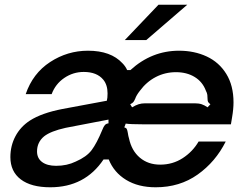

<svg xmlns="http://www.w3.org/2000/svg" viewBox="-20 -783 1047 814"><path d="M24 -117Q24 -165 45.5 -205.5Q67 -246 107 -272Q157 -304 245 -321L433 -356Q436 -367 436 -387Q436 -423 418 -445Q391 -478 335 -478Q290 -478 252.5 -452.5Q215 -427 199 -384H89Q119 -472 192.5 -520Q266 -568 353 -568Q450 -568 499 -515Q512 -502 519 -486H533Q623 -568 739 -568Q804 -568 856.5 -543.5Q909 -519 939.5 -469.5Q970 -420 970 -349Q970 -321 964 -286L959 -256H583Q533 -256 513 -259L507 -243Q515 -241 517.5 -236Q520 -231 522 -219Q524 -205 527 -196Q538 -144 573 -114.5Q608 -85 659 -85Q712 -85 754.5 -112.5Q797 -140 822 -183H937Q894 -97 818 -43Q742 11 640 11Q566 11 514.5 -20.5Q463 -52 441 -107H419Q340 11 193 11Q112 11 68 -22.5Q24 -56 24 -117ZM540 -328Q555 -337 567.5 -341Q580 -345 595 -345H806Q823 -345 835 -341Q847 -337 860 -328L872 -341Q864 -347 862 -351.5Q860 -356 860 -363Q860 -372 859 -380.5Q858 -389 853 -398Q839 -436 805.5 -456.5Q772 -477 726 -477Q680 -477 640.5 -456.5Q601 -436 573 -398Q558 -379 553 -364Q549 -355 545.5 -350.5Q542 -346 532 -341ZM301 -98Q347 -118 368.5 -146.5Q390 -175 414 -233Q419 -246 424.5 -252.5Q430 -259 440 -260V-276L258 -241Q195 -227 167 -205Q137 -180 137 -141Q137 -112 158.5 -96Q180 -80 218 -80Q264 -80 301 -98ZM600 -613H509L652 -763H774Z"/></svg>

Font: Open Sauce Sans Medium Italic
Style: Regular
Weight: 500
Italic angle: -10°
Designer: Alfredo Marco Pradil
Foundry: Creative Sauce Fz LLC
Version: Version 1.477